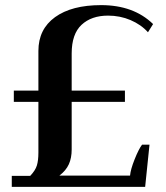

<svg xmlns="http://www.w3.org/2000/svg" viewBox="-20 -730 650 750"><path d="M26 -43H98Q118 -64 124 -83.5Q130 -103 130 -134V-332H34V-376H130V-531Q130 -616 195 -663Q260 -710 375 -710Q502 -710 578 -636L558 -604Q531 -634 490 -651.5Q449 -669 402 -669Q337 -669 298.5 -633Q260 -597 260 -521V-376H468V-332H260V-146Q260 -113 249 -88.5Q238 -64 212 -44H488Q490 -68 506 -108Q522 -148 535 -165H564L547 0H26Z"/></svg>

Font: Trirong SemiBold
Style: Regular
Weight: 600
Designer: Katatrad Team
Foundry: CadsonDemak
Version: Version 1.000